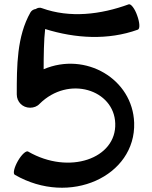

<svg xmlns="http://www.w3.org/2000/svg" viewBox="-20 -839 708 893"><path d="M122 -782C58 -670 58 -531 58 -400C58 -365 85 -338 120 -338C137 -338 153 -344 164 -356C299 -490 511 -422 516 -265C522 -101 301 -24 111 -134C102 -140 80 -120 63 -90C46 -60 39 -31 49 -26C305 122 612 -20 604 -268C597 -472 378 -600 183 -517C183 -573 184 -656 190 -704C331 -660 482 -651 621 -701C632 -705 630 -734 618 -767C607 -799 589 -822 579 -819C448 -771 305 -754 175 -801C166 -805 155 -803 146 -797C136 -796 127 -790 122 -782Z"/></svg>

Font: Nupuram
Style: Bold
Weight: 700
Designer: Santhosh Thottingal (santhosh.thottingal@gmail.com)
Foundry: SMC
Version: Version 1.000